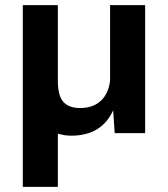

<svg xmlns="http://www.w3.org/2000/svg" viewBox="-20 -520 655 750"><path d="M547 -500V0H428L422 -89Q377 10 258 10Q232 10 206 2V210H69V-500H206V-204Q206 -146 227.5 -122Q249 -98 293 -98Q343 -98 373.5 -126Q404 -154 410 -205V-500Z"/></svg>

Font: Work Sans SemiBold
Style: Regular
Weight: 600
Designer: Wei Huang
Foundry: Wei Huang
Version: Version 1.500